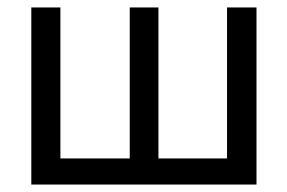

<svg xmlns="http://www.w3.org/2000/svg" viewBox="-20 -495 771 515"><path d="M64 -475V0H668V-475H589V-70H405V-475H328V-70H142V-475Z"/></svg>

Font: Mint Spirit
Style: Regular
Weight: 400
Designer: HARENDAL Hirwen
Foundry: Arkandis Digital Foundry.
Version: Version 1.004;FFEdit